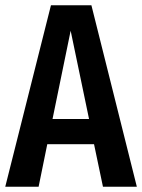

<svg xmlns="http://www.w3.org/2000/svg" viewBox="-22 -711 541 731"><path d="M336 -162H158L125 0H-2L172 -691H326L499 0H370ZM317 -258 247 -594 178 -258Z"/></svg>

Font: Fira Sans Compressed Medium
Style: Regular
Weight: 500
Width: 1
Designer: bBox Type GmbH & Carrois Corporate GbR & Edenspiekermann AG
Foundry: bBox Type GmbH & Carrois Corporate GbR & Edenspiekermann AG
Version: Version 4.301